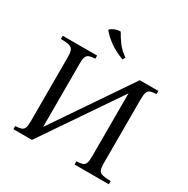

<svg xmlns="http://www.w3.org/2000/svg" viewBox="-191 -1039 1183 1209"><g transform="rotate(30 400.5 -435.0)"><path d="M66 0V-23Q93 -24 108.5 -29Q124 -34 130 -50Q136 -66 136 -100V-565Q136 -600 128.5 -615.5Q121 -631 101 -636Q81 -641 41 -642V-665H291V-642Q264 -641 249 -636Q234 -631 227.5 -615.5Q221 -600 221 -565V-106L601 -665H736V-642Q709 -641 694 -636Q679 -631 672.5 -615.5Q666 -600 666 -565V-100Q666 -66 673 -50Q680 -34 700.5 -29Q721 -24 760 -23V0H511V-23Q538 -24 553.5 -29Q569 -34 575 -50Q581 -66 581 -100V-558L201 0ZM344 -870Q363 -836 387 -803.5Q411 -771 452 -743L441 -724Q386 -744 342.5 -774.5Q299 -805 270 -841Q283 -855 304 -863Q325 -871 344 -870Z"/></g></svg>

Font: Bona Nova SC
Style: Regular
Weight: 400
Designer: Mateusz Machalski
Foundry: Capitalics
Version: Version 4.001; ttfautohint (v1.8.4.7-5d5b)